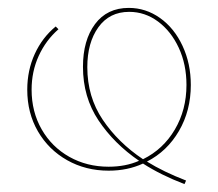

<svg xmlns="http://www.w3.org/2000/svg" viewBox="-20 -429 552 486"><path d="M352 -20Q394 6 451 28L447 37Q387 14 342 -15Q303 3 255 3Q197 3 150 -23.5Q103 -50 76 -96.5Q49 -143 49 -202Q49 -251 68 -292.5Q87 -334 121 -362L128 -355Q96 -327 78 -287.5Q60 -248 60 -202Q60 -146 85.5 -101.5Q111 -57 155.5 -32Q200 -7 255 -7Q298 -7 332 -22Q269 -65 229.5 -124Q190 -183 190 -260Q190 -327 220.5 -368Q251 -409 306 -409Q349 -409 385 -383.5Q421 -358 442 -313Q463 -268 463 -214Q463 -149 433 -97.5Q403 -46 352 -20ZM342 -26Q393 -51 422.5 -101Q452 -151 452 -214Q452 -266 432.5 -308Q413 -350 380 -374.5Q347 -399 307 -399Q257 -399 229 -360Q201 -321 201 -259Q201 -184 240 -126Q279 -68 342 -26Z"/></svg>

Font: Ysabeau Hairline
Style: Regular
Weight: 100
Designer: Christian Thalmann (Catharsis Fonts)
Version: Version 0.003